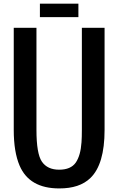

<svg xmlns="http://www.w3.org/2000/svg" viewBox="-20 -1028 651 1057"><path d="M555.7 -312.5Q555.7 -123 477.5 -47.9Q418 9.8 305.7 9.3Q141.6 9.3 87.9 -116.2Q55.7 -191.4 55.7 -312.5V-875H180.7V-312.5Q180.7 -181.2 210.9 -137.7Q241.2 -93.8 305.7 -93.8Q369.6 -93.8 397 -132.8Q423.8 -171.9 428.7 -244.6Q430.7 -272 430.7 -312.5V-875H555.7ZM199.7 -1007.8H411.6V-933.6H199.7Z"/></svg>

Font: Oswald
Style: Book
Weight: 400
Designer: vernon adams
Foundry: vernon adams
Version: Version 1.000